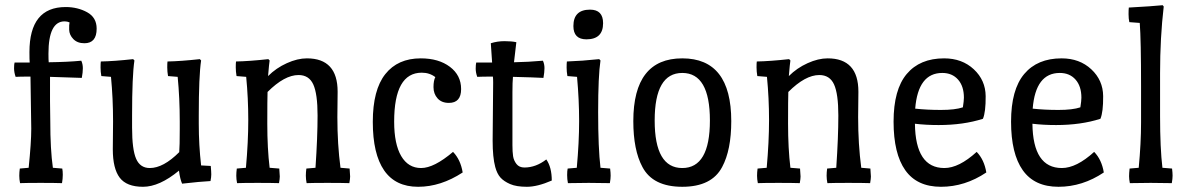

<svg xmlns="http://www.w3.org/2000/svg" viewBox="-20 -702 4559 737"><path d="M100 -208 97 -408Q53 -408 40 -407Q34 -424 34 -440Q34 -456 36 -462H94Q93 -471 93 -502Q93 -675 232 -675Q278 -675 314.5 -655Q351 -635 351 -592Q351 -536 304 -536Q277 -536 261.5 -552Q246 -568 245.5 -588Q245 -608 247 -616Q238 -620 228 -620Q166 -620 166 -496Q166 -471 167 -463Q242 -464 292 -469Q298 -456 298 -440Q298 -424 294 -403Q280 -404 172 -407V-313L173 -237Q173 -128 183 -58L219 -55Q221 -46 221 -31Q221 -16 218 1Q190 0 136 0Q82 0 57 1Q54 -14 54 -27.5Q54 -41 56 -55L90 -58Q100 -155 100 -208Z M413 -129 414 -236Q414 -325 406 -407L369 -410Q366 -426 366 -443Q366 -460 367 -466Q418 -467 491 -475L496 -470Q487 -411 487 -259V-212Q487 -128 502.5 -92.5Q518 -57 555 -57Q607 -57 668 -118Q670 -141 670 -207V-236Q670 -325 662 -407L625 -410Q622 -427 622 -443.5Q622 -460 623 -466Q674 -467 747 -475L752 -470Q743 -411 743 -259V-227Q743 -145 752 -67L789 -65Q791 -43 791 -32.5Q791 -22 788 -7Q749 -5 679 3Q671 -15 667 -47Q592 15 529 15Q466 15 439.5 -20Q413 -55 413 -129Z M1276 -350 1275 -253Q1275 -148 1287 -58L1322 -55Q1324 -33 1324 -24.5Q1324 -16 1321 1Q1293 0 1237 0Q1181 0 1157 1Q1154 -14 1154 -27.5Q1154 -41 1156 -55L1191 -58Q1199 -175 1199 -258.5Q1199 -342 1182.5 -378Q1166 -414 1126 -414Q1072 -414 1007 -349Q1006 -323 1006 -227.5Q1006 -132 1015 -58L1052 -55Q1054 -33 1054 -24.5Q1054 -16 1051 1Q1023 0 969 0Q915 0 890 1Q887 -14 887 -27.5Q887 -41 889 -55L924 -58Q933 -158 933 -241.5Q933 -325 925 -407L888 -410Q885 -427 885 -443.5Q885 -460 886 -466Q937 -467 1010 -475L1015 -470Q1013 -458 1009 -410Q1040 -441 1081 -459.5Q1122 -478 1158 -478Q1276 -478 1276 -350Z M1651 -406Q1629 -423 1599 -423Q1493 -423 1493 -235Q1493 -149 1520 -103Q1547 -57 1596.5 -57Q1646 -57 1719 -119Q1748 -89 1756 -40Q1672 15 1585 15Q1498 15 1454.5 -48Q1411 -111 1411 -234Q1411 -357 1459 -417.5Q1507 -478 1595 -478Q1664 -478 1707 -445.5Q1750 -413 1750 -360Q1750 -307 1703 -307Q1675 -307 1659.5 -324.5Q1644 -342 1644 -367.5Q1644 -393 1651 -406Z M1871 -162Q1871 -162 1873 -385Q1873 -400 1872 -408Q1830 -408 1812 -407Q1806 -423 1806 -438.5Q1806 -454 1808 -462H1869L1864 -536Q1889 -544 1916.5 -544Q1944 -544 1962 -540L1953 -463Q2008 -464 2064 -469Q2070 -456 2070 -440.5Q2070 -425 2066 -403Q2029 -405 1949 -407Q1947 -387 1947 -348V-145Q1947 -119 1949.5 -102.5Q1952 -86 1962.5 -72.5Q1973 -59 1993 -59Q2037 -59 2077 -90Q2098 -60 2098 -9Q2043 15 2002.5 15Q1962 15 1938 4.5Q1914 -6 1901 -20.5Q1888 -35 1881 -61Q1871 -98 1871 -162Z M2194 -58Q2203 -156 2203 -237.5Q2203 -319 2195 -407L2158 -410Q2155 -427 2155 -442.5Q2155 -458 2156 -466Q2214 -468 2280 -475L2285 -470Q2276 -411 2276 -272Q2276 -133 2285 -58L2322 -55Q2324 -39 2324 -27.5Q2324 -16 2321 1Q2286 0 2240 0Q2194 0 2160 1Q2157 -14 2157 -30Q2157 -46 2159 -55ZM2295 -613Q2295 -551 2231 -551Q2181 -551 2181 -602Q2181 -665 2245 -665Q2295 -665 2295 -613Z M2787 -237Q2787 -126 2752 -61Q2712 15 2599 15Q2486 15 2446 -61Q2411 -126 2411 -237Q2411 -478 2599 -478Q2787 -478 2787 -237ZM2493 -239.5Q2493 -57 2599 -57Q2705 -57 2705 -239.5Q2705 -422 2599 -422Q2493 -422 2493 -239.5Z M3275 -350 3274 -253Q3274 -148 3286 -58L3321 -55Q3323 -33 3323 -24.5Q3323 -16 3320 1Q3292 0 3236 0Q3180 0 3156 1Q3153 -14 3153 -27.5Q3153 -41 3155 -55L3190 -58Q3198 -175 3198 -258.5Q3198 -342 3181.5 -378Q3165 -414 3125 -414Q3071 -414 3006 -349Q3005 -323 3005 -227.5Q3005 -132 3014 -58L3051 -55Q3053 -33 3053 -24.5Q3053 -16 3050 1Q3022 0 2968 0Q2914 0 2889 1Q2886 -14 2886 -27.5Q2886 -41 2888 -55L2923 -58Q2932 -158 2932 -241.5Q2932 -325 2924 -407L2887 -410Q2884 -427 2884 -443.5Q2884 -460 2885 -466Q2936 -467 3009 -475L3014 -470Q3012 -458 3008 -410Q3039 -441 3080 -459.5Q3121 -478 3157 -478Q3275 -478 3275 -350Z M3583 -222Q3534 -222 3492 -227Q3494 -57 3605 -57Q3661 -57 3729 -119Q3758 -89 3766 -40Q3684 15 3592 15Q3500 15 3455 -48.5Q3410 -112 3410 -235Q3410 -358 3460.5 -418Q3511 -478 3604 -478Q3673 -478 3718 -436Q3763 -394 3763.5 -333Q3764 -272 3753 -246Q3678 -222 3583 -222ZM3597 -422Q3504 -422 3493 -285Q3538 -280 3592 -280Q3646 -280 3676 -290Q3680 -315 3680 -327Q3680 -371 3657.5 -396.5Q3635 -422 3597 -422Z M4034 -222Q3985 -222 3943 -227Q3945 -57 4056 -57Q4112 -57 4180 -119Q4209 -89 4217 -40Q4135 15 4043 15Q3951 15 3906 -48.5Q3861 -112 3861 -235Q3861 -358 3911.5 -418Q3962 -478 4055 -478Q4124 -478 4169 -436Q4214 -394 4214.5 -333Q4215 -272 4204 -246Q4129 -222 4034 -222ZM4048 -422Q3955 -422 3944 -285Q3989 -280 4043 -280Q4097 -280 4127 -290Q4131 -315 4131 -327Q4131 -371 4108.5 -396.5Q4086 -422 4048 -422Z M4360 -232V-369Q4360 -549 4355 -614L4315 -617Q4312 -630 4312 -647.5Q4312 -665 4313 -673Q4404 -678 4443 -682L4447 -677Q4433 -558 4433 -421V-256Q4433 -133 4442 -58L4479 -55Q4481 -39 4481 -27.5Q4481 -16 4478 1Q4443 0 4397 0Q4351 0 4317 1Q4314 -14 4314 -25.5Q4314 -37 4316 -55L4351 -58Q4360 -152 4360 -232Z"/></svg>

Font: Port Lligat Slab
Style: Regular
Weight: 400
Designer: Dario Muhafara, Eduardo Rodriguez Tunni
Foundry: Tipo
Version: Version 1.002